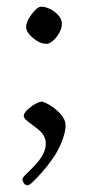

<svg xmlns="http://www.w3.org/2000/svg" viewBox="-20 -395 263 574"><path d="M120.1 -263.9Q99.1 -263.9 78.6 -281.4Q58.1 -298.8 58.1 -314.5Q58.1 -330.1 74.7 -352.5Q91.3 -375 103.1 -375Q115 -375 128.8 -368.5Q142.6 -362.1 153.8 -350Q165 -337.9 165 -323.9Q165 -309.8 156.2 -295Q147.5 -280.3 137.1 -272.1Q126.7 -263.9 120.1 -263.9ZM92.3 90.1Q116.9 61.3 116.9 33.9Q116.9 10 93.5 -8.8Q84 -16.6 74.5 -23.4Q51 -39.6 51 -48.1Q51 -56.6 62.5 -67.3Q74 -77.9 85.9 -84.5Q97.9 -91.1 104.6 -91.1Q111.3 -91.1 128.9 -80.6Q146.5 -70.1 161.3 -54Q176 -37.8 176 -19.3Q176 -0.7 165.3 27Q154.5 54.7 138.9 77.3Q123.3 99.9 106.7 118.7Q71.5 158.9 63.2 158.9Q54.9 158.9 51 152.1Q47.1 145.3 47.1 141Q47.1 136.7 54.3 129.5Q61.5 122.3 71.8 112.2Q82 102.1 92.3 90.1Z"/></svg>

Font: Fanwood Text
Style: Regular
Weight: 400
Version: Version 1.1001